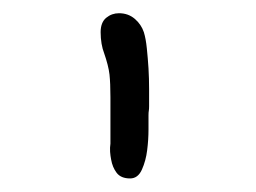

<svg xmlns="http://www.w3.org/2000/svg" viewBox="-20 -715 382 286"><path d="M144.5 -501V-570.3Q144.5 -590.8 143.1 -604Q141.6 -617.2 134.8 -636.7Q132.8 -641.6 131.3 -649.9Q129.9 -658.2 129.9 -667Q129.9 -681.6 138.2 -688.5Q146.5 -695.3 157.2 -695.3Q170.9 -695.3 180.7 -687Q190.4 -678.7 194.3 -667Q197.3 -657.2 198.7 -643.1Q200.2 -628.9 201.2 -613.3Q202.1 -597.7 202.1 -582.5Q202.1 -567.4 202.1 -556.6Q202.1 -552.7 201.7 -550.3Q201.2 -547.9 201.2 -543Q201.2 -537.1 201.2 -522Q201.2 -506.8 199.2 -491.2Q197.3 -475.6 191.4 -462.4Q185.5 -449.2 173.8 -449.2Q160.2 -449.2 153.8 -457.5Q147.5 -465.8 145.5 -477.5Q144.5 -482.4 144 -488.8Q143.6 -495.1 144.5 -501Z"/></svg>

Font: ToneOZ-YinPZ-Tsuipita-TC
Style: Regular
Weight: 400
Designer: ÂÆ£ÂøóÂáåJeffrey Xuan(jeffreyx@gmail.com, ToneOZ.com) ÈòøÂù§(cjkFonts)
Foundry: ToneOZ
Version: Version 0.24071